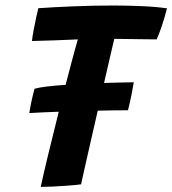

<svg xmlns="http://www.w3.org/2000/svg" viewBox="-20 -688 641 714"><path d="M456 -278Q414.5 -278 343.5 -276.5Q328.5 -211.5 315 -151.8Q301.5 -92 292.2 -51.2Q283 -10.5 281.5 -2.5Q263 0 234.2 2.2Q205.5 4.5 177 5.8Q148.5 7 131.5 7Q141 -38 159.5 -114.5Q178 -191 198.5 -272.5Q168 -271.5 139.8 -270.2Q111.5 -269 89 -267.5Q92.5 -290.5 97.8 -314.8Q103 -339 108.5 -358Q123.5 -362.5 154.2 -366.2Q185 -370 224 -372.5Q237 -423.5 248 -464Q254 -487 259.5 -506.5Q265 -526 269.5 -541.5Q232.5 -539.5 183.8 -538Q135 -536.5 99 -535.5Q100 -549 104.8 -574.8Q109.5 -600.5 115 -625Q120.5 -649.5 122.5 -657.5Q180.5 -661.5 253.8 -664.5Q327 -667.5 400.5 -667.5Q455.5 -667.5 507.5 -665.2Q559.5 -663 601 -657Q592 -621.5 581.2 -589.8Q570.5 -558 562.5 -541.5Q549.5 -541.5 520.5 -542Q491.5 -542.5 459.5 -542.8Q427.5 -543 405 -543.5Q400 -523 389.8 -478.8Q379.5 -434.5 367 -379.5Q402 -380.5 431.2 -381.2Q460.5 -382 477.5 -382Q476 -371.5 469.8 -339.5Q463.5 -307.5 456 -278Z"/></svg>

Font: Grandstander SemiBold
Style: Italic
Weight: 600
Italic angle: -15°
Designer: Tyler Finck
Foundry: Etcetera Type Co
Version: Version 1.200; ttfautohint (v1.8.3)